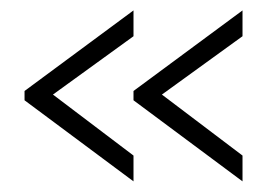

<svg xmlns="http://www.w3.org/2000/svg" viewBox="-20 -464 504 363"><path d="M26.4 -274.4V-292L232.4 -444.3V-395.5L80.1 -285.2L232.4 -169.9V-121.1ZM232.4 -274.4V-292L438.5 -444.3V-395.5L286.1 -285.2L438.5 -169.9V-121.1Z"/></svg>

Font: Post No Bills Jaffna Light
Style: Regular
Weight: 300
Designer: Kosala Senevirathne, Siva Puranthara, Lasantha Premarathna, Tharique Azeez
Foundry: Mooniak
Version: Version 1.220 ; ttfautohint (v1.6)